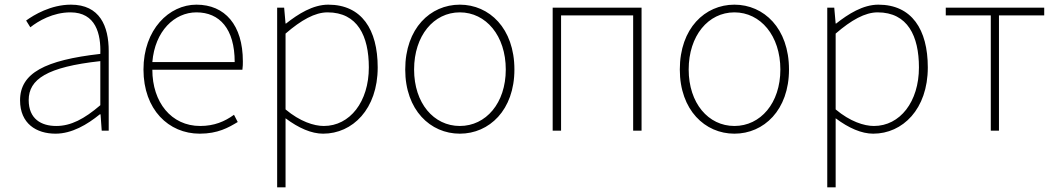

<svg xmlns="http://www.w3.org/2000/svg" viewBox="-20 -560 4524 823"><path d="M218 13C288 13 354 -26 408 -70H411L416 0H446V-341C446 -448 408 -540 284 -540C198 -540 125 -496 92 -472L110 -443C144 -470 207 -507 282 -507C391 -507 413 -414 410 -329C173 -302 66 -247 66 -130C66 -30 136 13 218 13ZM221 -20C157 -20 103 -50 103 -131C103 -220 181 -273 410 -298V-109C341 -50 284 -20 221 -20Z M836 13C914 13 959 -13 999 -37L983 -68C943 -39 898 -20 838 -20C714 -20 633 -122 633 -261H1019C1021 -275 1021 -286 1021 -297C1021 -453 944 -540 822 -540C705 -540 595 -434 595 -262C595 -90 703 13 836 13ZM633 -294C644 -427 728 -507 822 -507C921 -507 986 -437 986 -294Z M1168 243H1204V46V-53C1260 -11 1315 13 1365 13C1491 13 1599 -92 1599 -271C1599 -434 1530 -540 1387 -540C1321 -540 1258 -500 1206 -459H1204L1198 -527H1168ZM1368 -20C1326 -20 1266 -39 1204 -91V-416C1271 -474 1330 -507 1384 -507C1513 -507 1561 -405 1561 -271C1561 -124 1480 -20 1368 -20Z M1951 13C2077 13 2185 -88 2185 -262C2185 -439 2077 -540 1951 -540C1825 -540 1717 -439 1717 -262C1717 -88 1825 13 1951 13ZM1951 -20C1839 -20 1755 -118 1755 -262C1755 -407 1839 -507 1951 -507C2063 -507 2148 -407 2148 -262C2148 -118 2063 -20 1951 -20Z M2349 0H2385V-494H2694V0H2730V-527H2349Z M3128 13C3254 13 3362 -88 3362 -262C3362 -439 3254 -540 3128 -540C3002 -540 2894 -439 2894 -262C2894 -88 3002 13 3128 13ZM3128 -20C3016 -20 2932 -118 2932 -262C2932 -407 3016 -507 3128 -507C3240 -507 3325 -407 3325 -262C3325 -118 3240 -20 3128 -20Z M3526 243H3562V46V-53C3618 -11 3673 13 3723 13C3849 13 3957 -92 3957 -271C3957 -434 3888 -540 3745 -540C3679 -540 3616 -500 3564 -459H3562L3556 -527H3526ZM3726 -20C3684 -20 3624 -39 3562 -91V-416C3629 -474 3688 -507 3742 -507C3871 -507 3919 -405 3919 -271C3919 -124 3838 -20 3726 -20Z M4227 0H4262V-494H4456V-527H4034V-494H4227Z"/></svg>

Font: Noto Sans JP Thin
Style: Regular
Weight: 100
Designer: Ryoko NISHIZUKA 西塚涼子 (kana, bopomofo & ideographs); Paul D. Hunt (Latin, Greek & Cyrillic); Sandoll Communications 산돌커뮤니
Foundry: Adobe
Version: Version 2.004;hotconv 1.0.118;makeotfexe 2.5.65603